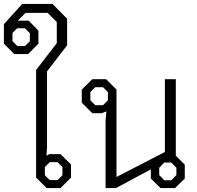

<svg xmlns="http://www.w3.org/2000/svg" viewBox="-50 -964 1012 984"><path d="M135 -54V-605L241 -743V-851L194 -898H81L41 -858H97L147 -807V-740L94 -687H23L-30 -740V-840L64 -944H219L294 -868V-732L191 -598V-211L188 -166L203 -174H260L314 -121V-54L260 0H189ZM78 -728 103 -753V-794L78 -819H38L14 -795V-753L39 -728ZM245 -41 270 -66V-108L245 -133H205L180 -108V-66L205 -41Z M897 -120V-49L847 0H773L723 -49V-96L544 0H491V-345L495 -393L471 -384H423L369 -438V-505L423 -558H494L547 -505V-57L795 -185V-558H851V-166ZM503 -492 478 -517H438L413 -492V-450L438 -425H478L503 -450ZM854 -104 828 -131H792L766 -104V-67L792 -40H828L854 -67Z"/></svg>

Font: Chakra Petch Light
Style: Regular
Weight: 300
Designer: Katatrad Aksorn Co.,Ltd.
Foundry: Cadson Demak Co.,Ltd.
Version: Version 1.000; ttfautohint (v1.6)